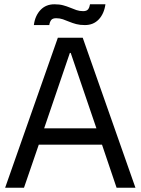

<svg xmlns="http://www.w3.org/2000/svg" viewBox="-20 -876 656 896"><path d="M4 0H92L161 -201H456L524 0H612L366 -700H250ZM186 -277 306 -629H310L430 -277ZM308 -840Q291 -847 274 -851.5Q257 -856 234 -856Q214 -856 198 -849.5Q182 -843 169.5 -830Q157 -817 149 -799.5Q141 -782 138 -759H210Q212 -773 218.5 -782Q225 -791 242 -791Q259 -791 273.5 -786Q288 -781 302 -775Q319 -768 336 -763.5Q353 -759 376 -759Q396 -759 412 -765.5Q428 -772 440.5 -785Q453 -798 461 -816Q469 -834 472 -856H400Q398 -842 391.5 -833Q385 -824 368 -824Q351 -824 336.5 -829Q322 -834 308 -840Z"/></svg>

Font: Fixel Variable
Style: Regular
Weight: 100
Width: 3
Designer: AlfaBravo + MacPaw
Foundry: Kyrylo Tkachov, Marchela Mozhyna, Serhii Makarenko, Maria Weinstein, Zakhar Kryvoshyya
Version: Version 1.211